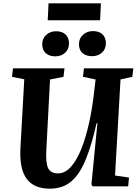

<svg xmlns="http://www.w3.org/2000/svg" viewBox="-20 -1121 835 1155"><path d="M672 -65 756 -53 751 0H537L530 -12L566 -380H561Q530 -243 493.5 -156Q457 -69 406 -27.5Q355 14 280 14Q183 14 139.5 -46.5Q96 -107 103 -231L126 -644L52 -659L58 -710H368L362 -659L281 -643L259 -225Q254 -141 269.5 -109.5Q285 -78 329 -78Q372 -78 407.5 -118.5Q443 -159 470 -227.5Q497 -296 516 -382Q535 -468 545 -558L555 -643L479 -659L485 -710H782L776 -659L705 -643ZM455 -855Q455 -890 479.5 -912Q504 -934 539 -934Q576 -934 596.5 -914.5Q617 -895 617 -861Q617 -826 593.5 -804.5Q570 -783 534 -783Q497 -783 476 -802Q455 -821 455 -855ZM234 -855Q234 -889 258 -911Q282 -933 317 -933Q354 -933 374.5 -913.5Q395 -894 395 -860Q395 -825 371.5 -803.5Q348 -782 312 -782Q276 -782 255 -801.5Q234 -821 234 -855ZM272 -1101H587L582 -999H267Z"/></svg>

Font: Literata 36pt
Style: Bold Italic
Weight: 700
Italic angle: -2°
Designer: Latin by Veronika Burian and Jose Scaglione. Greek by Irene Vlachou. Cyrillic by Vera Evstafieva
Foundry: TypeTogether
Version: Version 3.002